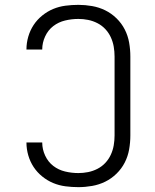

<svg xmlns="http://www.w3.org/2000/svg" viewBox="-20 -763 640 791"><path d="M303 8Q276 8 249.5 4.5Q223 1 199 -9Q175 -19 154 -36Q133 -53 118.5 -75Q104 -97 96.5 -123Q89 -149 89 -175V-176H154V-175Q154 -148 166 -122Q178 -96 199.5 -79.5Q221 -63 248 -56.5Q275 -50 303 -50Q323 -50 343 -54Q363 -58 381.5 -67.5Q400 -77 414 -92Q428 -107 436.5 -125.5Q445 -144 448.5 -164Q452 -184 452 -205V-530Q452 -551 448.5 -571Q445 -591 436.5 -609.5Q428 -628 414 -643Q400 -658 381.5 -667.5Q363 -677 343 -681Q323 -685 303 -685Q275 -685 248 -678.5Q221 -672 199.5 -655.5Q178 -639 166 -613Q154 -587 154 -560V-559H89V-560Q89 -586 96.5 -612Q104 -638 118.5 -660Q133 -682 154 -699Q175 -716 199 -726Q223 -736 249.5 -739.5Q276 -743 303 -743Q331 -743 359.5 -738Q388 -733 413.5 -720.5Q439 -708 460 -687.5Q481 -667 494 -641.5Q507 -616 512 -587.5Q517 -559 517 -530V-205Q517 -176 512 -147.5Q507 -119 494 -93.5Q481 -68 460 -47.5Q439 -27 413.5 -14.5Q388 -2 359.5 3Q331 8 303 8Z"/></svg>

Font: Iosevka Aile Light
Style: Regular
Weight: 300
Designer: Belleve Invis
Foundry: Belleve Invis
Version: Version 27.3.5; ttfautohint (v1.8.4)